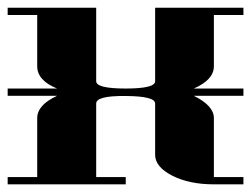

<svg xmlns="http://www.w3.org/2000/svg" viewBox="-20 -481 655 501"><path d="M0 0V-19H77.1V-172.9Q77.1 -207 128.9 -231H0V-250H128.9Q77.1 -271 77.1 -308.1V-441.9H0V-460.9H231V-269Q231 -250 308.1 -250Q384.8 -250 384.8 -269V-460.9H615.2V-441.9H538.1V-308.1Q538.1 -272.9 485.8 -250H615.2V-231H485.8Q538.1 -205.1 538.1 -172.9V-19H615.2V0H538.1Q474.1 0 429.7 -22.5Q384.8 -45.4 384.8 -77.1V-210.9Q384.8 -230 308.1 -230.5Q231 -231.4 231 -210.9V-19H308.1V0Z"/></svg>

Font: Hjet
Style: Regular
Weight: 400
Designer: T. Christopher White
Version: Version 1.2